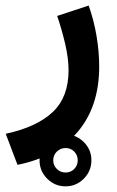

<svg xmlns="http://www.w3.org/2000/svg" viewBox="-39 -323 416 685"><path d="M102.1 249Q102.1 210.9 129.4 183.8Q156.7 156.7 194.8 156.7Q232.9 156.7 260 183.8Q287.1 210.9 287.1 249Q287.1 287.1 260 314.5Q232.9 341.8 194.8 341.8Q156.7 341.8 129.4 314.5Q102.1 287.1 102.1 249ZM150.9 249Q150.9 267.1 163.8 279.8Q176.8 292.5 194.8 292.5Q213.4 292.5 225.8 279.8Q238.3 267.1 238.3 249Q238.3 230.5 225.8 217.8Q213.4 205.1 194.8 205.1Q176.8 205.1 163.8 217.8Q150.9 230.5 150.9 249ZM23.4 265.1 -18.6 154.3Q92.3 130.4 148.9 76.9Q205.6 23.4 205.6 -71.8Q205.6 -115.2 193.4 -167Q181.2 -218.8 165 -266.1L277.3 -303.2Q295.9 -251.5 305.4 -194.8Q314.9 -138.2 314.9 -85.4Q314.9 56.6 238.5 147Q162.1 237.3 23.4 265.1Z"/></svg>

Font: Vazirmatn FD NL SemiBold
Style: Regular
Weight: 600
Designer: Saber Rastikerdar
Foundry: Saber Rastikerdar
Version: Version 33.003